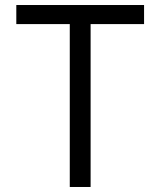

<svg xmlns="http://www.w3.org/2000/svg" viewBox="-20 -745 640 765"><path d="M258 -649H45V-725H554V-649H341V0H258Z"/></svg>

Font: JuliaMono Latin
Style: Regular
Weight: 400
Monospace: yes
Designer: cormullion
Foundry: corm
Version: Version 0.049; ttfautohint (v1.8.4)